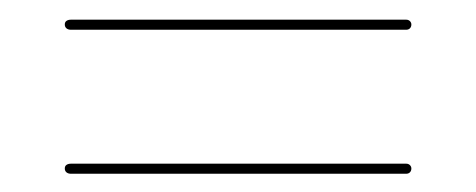

<svg xmlns="http://www.w3.org/2000/svg" viewBox="-20 -444 496 200"><path d="M47.5 -418.5Q47.5 -421 49.2 -422.2Q51 -423.5 54 -423.5H403Q405.5 -423.5 407 -422Q408.5 -420.5 408.5 -418.5Q408.5 -416 407 -414.5Q405.5 -413 403 -413H54Q51 -413 49.2 -414.5Q47.5 -416 47.5 -418.5ZM47.5 -268.5Q47.5 -271 49.2 -272.2Q51 -273.5 54 -273.5H403Q405.5 -273.5 407 -272Q408.5 -270.5 408.5 -268.5Q408.5 -266 407 -264.5Q405.5 -263 403 -263H54Q51 -263 49.2 -264.5Q47.5 -266 47.5 -268.5Z"/></svg>

Font: Fraunces 120pt
Style: Bold
Weight: 700
Version: Version 1.000;[b76b70a41]